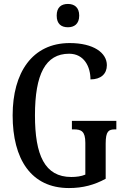

<svg xmlns="http://www.w3.org/2000/svg" viewBox="-20 -942 631 972"><path d="M324 -804C355 -804 381 -820 381 -863C381 -906 355 -922 324 -922C291 -922 267 -906 267 -863C267 -820 291 -804 324 -804ZM329 10C400 10 458 -6 515 -37V-215C515 -278 530 -287 562 -287H569V-330H344V-287H354C391 -287 412 -278 412 -219V-58C391 -49 365 -46 341 -46C206 -46 157 -157 157 -358C157 -566 210 -670 330 -670C406 -670 438 -604 438 -540C491 -540 521 -568 521 -612C521 -675 453 -724 333 -724C143 -724 44 -574 44 -358C44 -137 137 10 329 10Z"/></svg>

Font: Noto Serif Bengali ExtraCondensed Medium
Style: Regular
Weight: 500
Width: 2
Designer: Juan Bruce, Universal Thirst, Indian Type Foundry and the Monotype Design Team.
Foundry: Monotype Imaging Inc.
Version: Version 2.003